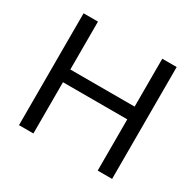

<svg xmlns="http://www.w3.org/2000/svg" viewBox="-146 -831 1012 993"><g transform="rotate(30 360.0 -334.0)"><path d="M552 0V-306H168V0H82V-668H168V-382H552V-668H638V0Z"/></g></svg>

Font: Celebes
Style: Regular
Weight: 400
Designer: Anugrah Pasau
Foundry: Lafontype
Version: Version 1.000; ttfautohint (v1.8.4)